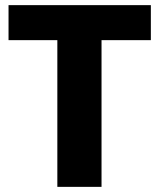

<svg xmlns="http://www.w3.org/2000/svg" viewBox="-20 -727 620 747"><path d="M203.1 0V-570.8H13.2V-707H566.9V-570.8H375V0Z"/></svg>

Font: Biathlonist
Style: Bold
Weight: 700
Designer: Go4gold
Foundry: Go4gold
Version: Version 3.010;FEAKit 1.0